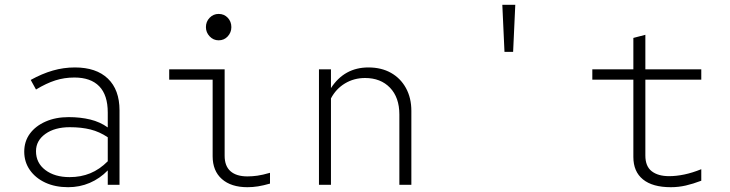

<svg xmlns="http://www.w3.org/2000/svg" viewBox="-20 -770 3040 800"><path d="M264 10Q210 10 169 -9Q128 -28 104.5 -61.5Q81 -95 81 -138Q81 -181 104.5 -213Q128 -245 170 -263.5Q212 -282 266 -282Q315 -282 356 -272Q397 -262 429 -239V-301Q429 -374 393.5 -410.5Q358 -447 290 -447Q248 -447 210.5 -435Q173 -423 130 -397L108 -437Q155 -463 200 -476Q245 -489 292 -489Q381 -489 429.5 -442.5Q478 -396 478 -310V0H429V-60Q396 -26 354 -8Q312 10 264 10ZM130 -140Q130 -91 169 -61.5Q208 -32 270 -32Q317 -32 356 -48Q395 -64 429 -98V-198Q395 -221 357 -230.5Q319 -240 271 -240Q208 -240 169 -212Q130 -184 130 -140Z M891 -602Q869 -602 853.5 -618.5Q838 -635 838 -657Q838 -680 853.5 -696Q869 -712 891 -712Q914 -712 929 -696Q944 -680 944 -657Q944 -635 929 -618.5Q914 -602 891 -602ZM1011 10Q943 10 904.5 -24Q866 -58 866 -119V-438H685V-481H916V-121Q916 -78 940.5 -56.5Q965 -35 1011 -35Q1031 -35 1052.5 -38Q1074 -41 1105 -50V-5Q1077 3 1055 6.5Q1033 10 1011 10Z M1309 0V-481H1359V-403Q1415 -489 1515 -489Q1569 -489 1609 -466.5Q1649 -444 1671.5 -403Q1694 -362 1694 -308V0H1644V-293Q1644 -364 1605 -404.5Q1566 -445 1501 -445Q1455 -445 1417.5 -422.5Q1380 -400 1359 -360V0Z M2082 -554 2073 -750H2127L2118 -554Z M2775 10Q2699 10 2659 -22.5Q2619 -55 2619 -116V-438H2448V-481H2619V-612L2669 -625V-481H2902V-438H2669V-122Q2669 -77 2695.5 -56.5Q2722 -36 2768 -36Q2798 -36 2831.5 -43Q2865 -50 2902 -65V-17Q2868 -4 2837.5 3Q2807 10 2775 10Z"/></svg>

Font: Red Hat Mono
Style: Regular
Weight: 300
Monospace: yes
Designer: Pentagram, MCKL
Foundry: Pentagram, MCKL
Version: Version 1.023